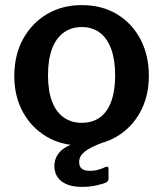

<svg xmlns="http://www.w3.org/2000/svg" viewBox="-20 -560 639 752"><path d="M299 10Q221 10 162 -25Q103 -60 69.5 -121.5Q36 -183 36 -262Q36 -345 70.5 -407.5Q105 -470 164.5 -505Q224 -540 300 -540Q379 -540 438 -504.5Q497 -469 530 -406.5Q563 -344 563 -263Q563 -183 529.5 -121.5Q496 -60 437 -25Q378 10 299 10ZM300 -79Q343 -79 372 -100.5Q401 -122 416 -163.5Q431 -205 431 -265Q431 -326 415.5 -368Q400 -410 371 -432Q342 -454 300 -454Q259 -454 229 -432Q199 -410 183.5 -368Q168 -326 168 -265Q168 -205 183.5 -163.5Q199 -122 229 -100.5Q259 -79 300 -79ZM193 89Q193 60 213.5 36Q234 12 294 -7L386 -3Q332 17 311 34.5Q290 52 290 74Q290 92 300 100.5Q310 109 331 109Q351 109 366 104.5Q381 100 391 95Q405 88 405 102V140Q405 149 397 154Q385 160 358.5 166Q332 172 301 172Q250 172 221.5 150.5Q193 129 193 89Z"/></svg>

Font: Libre Franklin Thin SemiBold
Style: Regular
Weight: 600
Version: Version 3.000